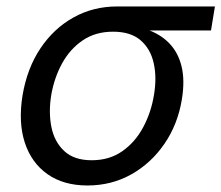

<svg xmlns="http://www.w3.org/2000/svg" viewBox="-20 -566 689 598"><path d="M252.4 11.7Q177.7 11.7 127.7 -23.7Q77.6 -59.1 57.1 -122.3Q36.6 -185.5 50.3 -269.5Q64.5 -353.5 106 -415.5Q147.5 -477.5 209 -511.7Q270.5 -545.9 344.7 -545.9H649.4L637.2 -471.2H397.9L332 -467.3Q277.3 -467.3 237.5 -440.2Q197.8 -413.1 173.3 -368.4Q148.9 -323.7 139.6 -270Q130.9 -216.8 140.1 -170.4Q149.4 -124 180.2 -95.5Q210.9 -66.9 265.6 -66.9Q320.8 -66.9 360.8 -95Q400.9 -123 425.8 -169.4Q450.7 -215.8 459.5 -270Q468.8 -324.7 458.7 -369.4Q448.7 -414.1 417.7 -440.7Q386.7 -467.3 332 -467.3L335.9 -489.3Q391.1 -489.3 434.6 -475.1Q478 -460.9 506.3 -432.1Q534.7 -403.3 545.4 -359.6Q556.2 -315.9 546.4 -256.3Q533.7 -178.7 492.2 -118.2Q450.7 -57.6 388.9 -22.9Q327.1 11.7 252.4 11.7Z"/></svg>

Font: Inter
Style: Italic
Weight: 400
Italic angle: -9.3988°
Designer: Rasmus Andersson
Foundry: rsms
Version: Version 4.001;git-66647c0bb